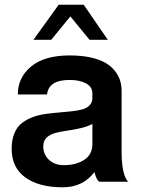

<svg xmlns="http://www.w3.org/2000/svg" viewBox="-20 -777 606 821"><path d="M375 -377.9Q375 -405.8 347.9 -420.4Q320.8 -435.1 277.8 -435.1Q188 -435.1 181.2 -373H56.2Q56.2 -445.3 113 -492.7Q169.9 -540 277.8 -540Q327.6 -540 366.5 -531.5Q405.3 -522.9 429.9 -508.8Q454.6 -494.6 470.7 -474.6Q486.8 -454.6 493.4 -433.3Q500 -412.1 500 -388.2V-125Q500 -94.2 503.2 -70.1Q506.3 -45.9 510.5 -33.4Q514.6 -21 519 -12.7Q523.4 -4.4 526.4 -2L529.8 0H404.8Q392.6 -6.8 383.8 -41Q334.5 23.9 248 23.9Q147 23.9 88.4 -18.1Q29.8 -60.1 29.8 -141.1Q29.8 -179.2 41.5 -207Q53.2 -234.9 73.2 -250.5Q93.3 -266.1 119.1 -275.9Q145 -285.6 173.8 -289.6Q202.6 -293.5 231.2 -295.9Q259.8 -298.3 285.6 -301Q311.5 -303.7 331.5 -309.1Q351.6 -314.5 363.3 -326.7Q375 -338.9 375 -357.9ZM375 -161.1V-247.1Q354.5 -235.8 323.7 -228.8Q293 -221.7 267.1 -218.3Q241.2 -214.8 217 -208.5Q192.9 -202.1 179 -188.2Q165 -174.3 165 -150.9Q165 -116.7 189.2 -93.8Q213.4 -70.8 252.9 -70.8Q305.2 -70.8 340.1 -93.5Q375 -116.2 375 -161.1ZM231 -756.8H337.9L440.9 -606.9H362.8L280.8 -707L199.2 -606.9H123Z"/></svg>

Font: Miedinger*
Style: Bold
Weight: 700
Version: Version 001.000